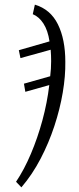

<svg xmlns="http://www.w3.org/2000/svg" viewBox="-20 -566 340 826"><path d="M49 216Q84 164 113 95.5Q142 27 162.5 -48.5Q183 -124 192 -200L89 -171L83 -206L196 -238Q198 -255 199 -270.5Q200 -286 200 -303Q200 -315 199.5 -327.5Q199 -340 198 -352L68 -316L61 -350L193 -388Q186 -435 167 -464.5Q148 -494 121 -505L130 -546Q197 -526 229 -461.5Q261 -397 261 -300Q262 -239 250 -168Q238 -97 214 -24Q190 49 154.5 117Q119 185 72 240Z"/></svg>

Font: Noto Serif Condensed Light
Style: Italic
Weight: 300
Width: 3
Italic angle: -12°
Designer: Monotype Design Team
Foundry: Monotype Imaging Inc.
Version: Version 2.014; ttfautohint (v1.8.4.7-5d5b)